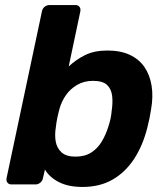

<svg xmlns="http://www.w3.org/2000/svg" viewBox="-20 -730 661 760"><path d="M307 10Q250 10 212.5 -9.5Q175 -29 158 -59L150 -25Q148 -14 139.5 -7Q131 0 121 0H25Q15 0 9.5 -7Q4 -14 6 -25L146 -685Q148 -696 156.5 -703Q165 -710 176 -710H279Q289 -710 294.5 -703Q300 -696 298 -685L252 -467Q282 -495 318 -512.5Q354 -530 405 -530Q457 -530 493.5 -513Q530 -496 551.5 -465Q573 -434 580 -391Q587 -348 578 -297Q575 -278 571.5 -260.5Q568 -243 563 -224Q545 -153 510.5 -100.5Q476 -48 425.5 -19Q375 10 307 10ZM279 -110Q316 -110 341.5 -126.5Q367 -143 383 -170Q399 -197 409 -229Q414 -244 417.5 -260Q421 -276 422 -291Q427 -323 424 -350Q421 -377 404 -393.5Q387 -410 348 -410Q313 -410 285.5 -394Q258 -378 241 -353.5Q224 -329 216 -301Q211 -283 207 -264Q203 -245 201 -226Q196 -196 200.5 -170Q205 -144 223.5 -127Q242 -110 279 -110Z"/></svg>

Font: Rubik SemiBold
Style: Italic
Weight: 600
Italic angle: -12°
Designer: Hubert and Fischer
Foundry: Hubert and Fischer
Version: Version 2.300;gftools[0.9.30]